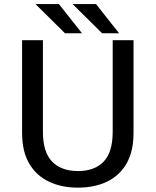

<svg xmlns="http://www.w3.org/2000/svg" viewBox="-20 -894 750 926"><path d="M356 11Q277.5 11 216.8 -17.5Q156 -46 121.2 -104.5Q86.5 -163 86.5 -253.5V-700H187V-258Q187 -160 231.5 -114.5Q276 -69 356 -69Q436 -69 479.8 -114.5Q523.5 -160 523.5 -258V-700H624V-253.5Q624 -163 589.8 -104.5Q555.5 -46 495.2 -17.5Q435 11 356 11ZM554.5 -733.5H472.5L330 -874.5H443ZM375.5 -733.5H293.5L151 -874.5H264Z"/></svg>

Font: League Mono
Style: Regular
Weight: 400
Width: 6
Designer: Tyler Finck
Foundry: The League of Moveable Type / Tyler Finck
Version: Version 2.300;RELEASE